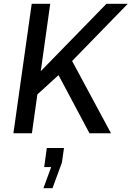

<svg xmlns="http://www.w3.org/2000/svg" viewBox="-20 -706 697 1017"><path d="M196 -329 544 -686H657L362 -383L568 0H454L290 -308L178 -206L149 0H51L148 -686H246ZM251 179H214L228 78H319L308 155L258 291H210Z"/></svg>

Font: Chivo
Style: Italic
Weight: 400
Italic angle: -8.05°
Designer: Hector Gatti
Foundry: Omnibus-Type
Version: Version 1.007